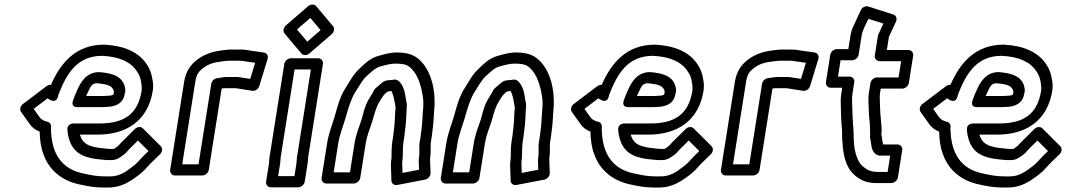

<svg xmlns="http://www.w3.org/2000/svg" viewBox="-20 -775 4784 860"><path d="M477.2 -297.7C487.7 -300.3 509.4 -302.9 525.7 -323.2C531.7 -330.7 535.1 -339.2 537.2 -348.2C538.8 -353.7 539.9 -359.4 541 -366C541.6 -369.7 541.1 -373.8 540.7 -376.9C533.1 -437.1 475.4 -447.7 425.7 -451.9C425 -452 424.1 -452 423.6 -452C367 -452 341.4 -405.9 327.5 -375.3C318.4 -356.1 312.8 -341.2 306.9 -324.9C304.6 -318.2 298.7 -295 326.7 -295H436.7C449.6 -295 464.5 -297 471 -297C473 -297 475.6 -297.4 477.2 -297.7ZM475.7 -346.9C466.4 -346.7 450.8 -345 444.6 -345H365.9C367.7 -349.3 370.1 -354.5 373 -360.7C387.3 -392.3 393.2 -401.4 414.7 -402C464.3 -397.6 485.6 -390.5 490.5 -363.3C489.1 -355.6 488.5 -355.7 487.5 -350.5C485.4 -349.6 482.6 -348.7 475.7 -346.9ZM208.2 -394.9C202.7 -395.4 194.5 -393.6 188.3 -389L82.6 -309C70.7 -299.9 67.2 -283.9 74.5 -273.6L112 -220.8C123 -204.6 137.2 -193.3 157.7 -185.5C158.6 -149.3 162.3 -115.5 175.1 -83.3C199.1 -14.2 257.4 36.7 342.9 52.5C372 59 403.7 65 441.7 65H465.7C506.8 65 540.3 50.3 567.4 33.2C586.4 20.5 615.8 0.6 633.7 -20.7C652.2 -41.8 674.9 -62.4 697.5 -84.8C706.9 -94.2 709.6 -110.7 700.3 -120L620 -200C610.9 -209 594.6 -207.5 584.2 -197.2L536.8 -150.2C528.1 -141.7 520.8 -134.8 510.3 -122.4C504.9 -118.3 495.1 -111 490 -108C490 -108 489.5 -108 489.1 -108H470.1C466.3 -108 463.8 -108.2 459.2 -108.8C430.2 -111.8 408.3 -113.6 387.7 -120.8C359.3 -129.8 346 -145.4 338 -172H417.2C545.7 -172 643 -233.5 664.5 -369.5C666.6 -387.4 666.5 -402.4 662.9 -418C659.6 -443.9 650.9 -467.8 636.4 -488.2C600.2 -542.7 533.4 -570.8 447.3 -575C447 -575 446.4 -575 446.1 -575C320.5 -575 251.7 -494.5 208.2 -394.9ZM437.6 -525C515.5 -521.1 565.9 -497.4 593.1 -455.8C603.5 -441.5 610.5 -423.1 612.8 -403.4C613.9 -393.8 616 -383.3 614.4 -368.5C597.3 -263.1 535.9 -222 425.2 -222H311.2C307.6 -222 279.1 -222.6 282 -190.9C287 -135.8 309.8 -91 365.1 -73.2C393 -63.5 419.1 -61.8 445.3 -59.2C452.3 -58.2 456.3 -58 462.2 -58H481.2C493.5 -58 506.1 -63.3 512.5 -67.2C517.5 -70.2 537.7 -82.9 545.4 -92.1C553.4 -101.9 560.1 -108.3 569.7 -117.8L597.8 -145.7L645.2 -98.4C627.8 -81.6 613.5 -67.9 597.3 -49.4C588.4 -38.7 560.5 -18 544.5 -7.3C523.5 5.8 502 15 473.6 15H449.6C416.2 15 390.5 10.2 360.2 3.5C252.4 -16.1 210.2 -89.8 208.2 -199.6C208.1 -202 208.2 -203.2 208.5 -205C210.3 -216.8 203.2 -227 192.8 -229.4C174.1 -233.7 163.8 -240.5 155.1 -253.2L130.9 -287.4L193.8 -335.1L195.2 -333.3C195.2 -333.3 233.8 -301.6 241.4 -350C278.6 -445.8 324.7 -524.5 437.6 -525Z M869.2 -39H796.2L854.8 -409C860.1 -442.5 870.3 -454.8 888.8 -469.2C916.1 -489.9 938.2 -496.1 984.1 -501.2C991.3 -501.9 998.6 -503 1005.7 -503H1054.7C1062 -503 1069.8 -501.4 1077.7 -500.2L1122.8 -493.8L1100.7 -421.6L1055.9 -428.7C1051.6 -429.4 1047.7 -430 1043.1 -430H994.1C982 -430 973.1 -427.6 966.3 -426.8L951.7 -424.7C939.2 -423 928.3 -412 926.4 -400ZM886.3 11C897 11 912.8 1.1 915.2 -14L972.9 -378.4C977.5 -379.1 984 -380 986.2 -380H1035.1C1035.1 -380 1037 -379.9 1040.1 -379.3L1109.5 -368.3C1123 -366.2 1137.3 -376 1141.4 -389.4L1178.7 -511.4C1182.9 -525.1 1175.1 -537.9 1162 -539.8L1093.4 -549.6C1084.8 -551.5 1072.6 -553 1062.6 -553H1013.6C1004.3 -553 996.1 -552.4 985.8 -550.8C938.4 -545.5 900.7 -536.4 861.8 -506.8C833.1 -484.5 812 -454.5 804.8 -409L742.2 -14C740.5 -3.3 748.1 11 763.3 11Z M1308 -44 1298.8 14H1225.8L1235 -44C1236.8 -55.4 1236.4 -65.4 1237.2 -71L1299.5 -464H1372.5L1309.6 -67C1308.4 -59.3 1309.3 -52.4 1308 -44ZM1185 -44 1171.8 39C1170.1 49.7 1177.7 64 1192.9 64H1315.9C1326.6 64 1342.4 54.1 1344.8 39L1358 -44C1359.3 -52.6 1360 -61 1360 -69.1L1426.5 -489C1428.1 -499.7 1420.5 -514 1405.4 -514H1282.4C1271.7 -514 1255.8 -504.1 1253.5 -489L1187.2 -71C1185.3 -58.8 1185.6 -47.7 1185 -44ZM1310.2 -643 1370 -694.6 1416 -640 1356.2 -588.4ZM1260 -660.7C1251.2 -653.1 1245.4 -636 1254.4 -625.3L1330.1 -535.3C1336.5 -527.7 1353.1 -524.6 1365.5 -535.3L1466.2 -622.3C1475 -629.9 1480.8 -647 1471.8 -657.7L1396.1 -747.7C1389.7 -755.3 1373.1 -758.4 1360.7 -747.7Z M1864 -164 1859.2 -134C1857.9 -125.6 1858.5 -117.7 1858.4 -108.3L1858.3 -88.4C1858.1 -80.2 1857.5 -72.6 1856.5 -66L1855.8 -62C1855.6 -60.5 1855.5 -58.4 1855.5 -57.2L1857 -14.7L1782.9 -0.4L1781.5 -43.2C1781.6 -51.2 1782.2 -57.9 1783.5 -66C1784.2 -70.6 1784.4 -75.5 1784.3 -79.9L1784.5 -99.2C1785.3 -116.9 1785.1 -126.8 1787.5 -142L1791 -164C1792.3 -172.1 1793.5 -182.9 1794.1 -190C1799.8 -227.1 1799.1 -258.5 1801.6 -287.9C1804 -304.4 1801.2 -316.9 1799.1 -325.3C1795.6 -349.3 1791.7 -382.2 1773.2 -404.2C1758.7 -425.1 1738 -417 1738 -417H1732C1729.7 -417 1726.6 -416.5 1724.8 -416C1719.3 -414.7 1705.5 -418.2 1685.2 -399.5C1679.2 -394.7 1672.1 -388.4 1669.4 -385.9C1653.4 -373.9 1652.3 -364.3 1651.8 -363.4C1647.1 -356.2 1642.9 -349.1 1640.4 -344.5L1630 -327.2C1613.5 -299.8 1606.3 -263 1599 -237.8C1587.9 -204.8 1574.5 -173.5 1568.1 -133L1547.5 -3H1474.5L1495.1 -133C1501.2 -171.9 1516.5 -208.2 1528.1 -247.9C1539.5 -289.4 1552.6 -330.4 1568.3 -357.5C1589.5 -389.9 1603.7 -418.1 1622.5 -434.3C1636.1 -446.1 1660.2 -471.6 1682 -476.8C1705.9 -483.4 1728.1 -490 1749.6 -490C1798.7 -490 1810.8 -482.3 1831.8 -457.3C1856 -428.5 1871.4 -373.8 1876 -324.5C1876.4 -315.2 1876.2 -304.9 1875.8 -294.7L1873.7 -269.1C1871.4 -240.5 1871.5 -217.8 1867.3 -191C1865.7 -181.2 1865.2 -171.6 1864 -164ZM1741 -164 1737.5 -142C1734.3 -122 1734.6 -108.6 1733.9 -92.8L1733.7 -72.1C1733.8 -68.5 1733.6 -66.7 1733.5 -66C1731.7 -55.2 1730.9 -45.8 1730.9 -34.8L1733.1 33.7C1733.6 47.4 1745.7 56.2 1759.4 53.5L1884.2 29.5C1896.7 27.1 1909 14.2 1908.5 0.2L1906.2 -64.4L1906.5 -66C1907.9 -75.4 1908.7 -85.1 1908.9 -95.6L1909 -114.9C1909.5 -121 1909.8 -128.5 1909.6 -136.4L1914 -164C1915.3 -172.6 1916.4 -181.1 1917.4 -191.8C1922 -221.9 1922.1 -247.3 1924.2 -272.9L1926.3 -299.3C1929.9 -374.9 1912.4 -445.5 1872.7 -492.7C1846.1 -524.3 1815.1 -540 1757.5 -540C1726.6 -540 1698.8 -531.2 1677 -525.2C1639.2 -515.5 1615.3 -491.4 1591.9 -469C1561.5 -442.3 1544 -405.4 1526.7 -379.2C1503.2 -343.5 1490.8 -295.1 1479.4 -254.1C1469.4 -219.6 1452.4 -179.6 1445.1 -133L1420.5 22C1418.8 32.7 1426.4 47 1441.6 47H1564.6C1575.3 47 1591.1 37.1 1593.5 22L1618.1 -133C1623.4 -166.5 1635 -193.7 1647.2 -230.2C1655.6 -259.2 1662.2 -285.1 1673.1 -308L1683.3 -324.8C1694 -342.6 1697.8 -350.2 1715 -364.1C1716.8 -364.6 1722.2 -365.9 1727.2 -367H1730.1C1731.4 -367 1731 -367 1733.3 -367C1740 -355.9 1746.5 -328.3 1749.1 -309.8C1750.8 -297.7 1752.9 -296.2 1751.5 -287C1751.4 -286.6 1751.3 -285.8 1751.2 -285.2C1748.2 -249.9 1749 -221.2 1743.9 -189C1742.6 -180.4 1742.2 -171.9 1741 -164Z M2398 -164 2393.2 -134C2391.9 -125.6 2392.5 -117.7 2392.4 -108.3L2392.3 -88.4C2392.1 -80.2 2391.5 -72.6 2390.5 -66L2389.8 -62C2389.6 -60.5 2389.5 -58.4 2389.5 -57.2L2391 -14.7L2316.9 -0.4L2315.5 -43.2C2315.6 -51.2 2316.2 -57.9 2317.5 -66C2318.2 -70.6 2318.4 -75.5 2318.3 -79.9L2318.5 -99.2C2319.3 -116.9 2319.1 -126.8 2321.5 -142L2325 -164C2326.3 -172.1 2327.5 -182.9 2328.1 -190C2333.8 -227.1 2333.1 -258.5 2335.6 -287.9C2338 -304.4 2335.2 -316.9 2333.1 -325.3C2329.6 -349.3 2325.7 -382.2 2307.2 -404.2C2292.7 -425.1 2272 -417 2272 -417H2266C2263.7 -417 2260.6 -416.5 2258.8 -416C2253.3 -414.7 2239.5 -418.2 2219.2 -399.5C2213.2 -394.7 2206.1 -388.4 2203.4 -385.9C2187.4 -373.9 2186.3 -364.3 2185.8 -363.4C2181.1 -356.2 2176.9 -349.1 2174.4 -344.5L2164 -327.2C2147.5 -299.8 2140.3 -263 2133 -237.8C2121.9 -204.8 2108.5 -173.5 2102.1 -133L2081.5 -3H2008.5L2029.1 -133C2035.2 -171.9 2050.5 -208.2 2062.1 -247.9C2073.5 -289.4 2086.6 -330.4 2102.3 -357.5C2123.5 -389.9 2137.7 -418.1 2156.5 -434.3C2170.1 -446.1 2194.2 -471.6 2216 -476.8C2239.9 -483.4 2262.1 -490 2283.6 -490C2332.7 -490 2344.8 -482.3 2365.8 -457.3C2390 -428.5 2405.4 -373.8 2410 -324.5C2410.4 -315.2 2410.2 -304.9 2409.8 -294.7L2407.7 -269.1C2405.4 -240.5 2405.5 -217.8 2401.3 -191C2399.7 -181.2 2399.2 -171.6 2398 -164ZM2275 -164 2271.5 -142C2268.3 -122 2268.6 -108.6 2267.9 -92.8L2267.7 -72.1C2267.8 -68.5 2267.6 -66.7 2267.5 -66C2265.7 -55.2 2264.9 -45.8 2264.9 -34.8L2267.1 33.7C2267.6 47.4 2279.7 56.2 2293.4 53.5L2418.2 29.5C2430.7 27.1 2443 14.2 2442.5 0.2L2440.2 -64.4L2440.5 -66C2441.9 -75.4 2442.7 -85.1 2442.9 -95.6L2443 -114.9C2443.5 -121 2443.8 -128.5 2443.6 -136.4L2448 -164C2449.3 -172.6 2450.4 -181.1 2451.4 -191.8C2456 -221.9 2456.1 -247.3 2458.2 -272.9L2460.3 -299.3C2463.9 -374.9 2446.4 -445.5 2406.7 -492.7C2380.1 -524.3 2349.1 -540 2291.5 -540C2260.6 -540 2232.8 -531.2 2211 -525.2C2173.2 -515.5 2149.3 -491.4 2125.9 -469C2095.5 -442.3 2078 -405.4 2060.7 -379.2C2037.2 -343.5 2024.8 -295.1 2013.4 -254.1C2003.4 -219.6 1986.4 -179.6 1979.1 -133L1954.5 22C1952.8 32.7 1960.4 47 1975.6 47H2098.6C2109.3 47 2125.1 37.1 2127.5 22L2152.1 -133C2157.4 -166.5 2169 -193.7 2181.2 -230.2C2189.6 -259.2 2196.2 -285.1 2207.1 -308L2217.3 -324.8C2228 -342.6 2231.8 -350.2 2249 -364.1C2250.8 -364.6 2256.2 -365.9 2261.2 -367H2264.1C2265.4 -367 2265 -367 2267.3 -367C2274 -355.9 2280.5 -328.3 2283.1 -309.8C2284.8 -297.7 2286.9 -296.2 2285.5 -287C2285.4 -286.6 2285.3 -285.8 2285.2 -285.2C2282.2 -249.9 2283 -221.2 2277.9 -189C2276.6 -180.4 2276.2 -171.9 2275 -164Z M2944.2 -297.7C2954.7 -300.3 2976.4 -302.9 2992.7 -323.2C2998.7 -330.7 3002.1 -339.2 3004.2 -348.2C3005.8 -353.7 3006.9 -359.4 3008 -366C3008.6 -369.7 3008.1 -373.8 3007.7 -376.9C3000.1 -437.1 2942.4 -447.7 2892.7 -451.9C2892 -452 2891.1 -452 2890.6 -452C2834 -452 2808.4 -405.9 2794.5 -375.3C2785.4 -356.1 2779.8 -341.2 2773.9 -324.9C2771.6 -318.2 2765.7 -295 2793.7 -295H2903.7C2916.6 -295 2931.5 -297 2938 -297C2940 -297 2942.6 -297.4 2944.2 -297.7ZM2942.7 -346.9C2933.4 -346.7 2917.8 -345 2911.6 -345H2832.9C2834.7 -349.3 2837.1 -354.5 2840 -360.7C2854.3 -392.3 2860.2 -401.4 2881.7 -402C2931.3 -397.6 2952.6 -390.5 2957.5 -363.3C2956.1 -355.6 2955.5 -355.7 2954.5 -350.5C2952.4 -349.6 2949.6 -348.7 2942.7 -346.9ZM2675.2 -394.9C2669.7 -395.4 2661.5 -393.6 2655.3 -389L2549.6 -309C2537.7 -299.9 2534.2 -283.9 2541.5 -273.6L2579 -220.8C2590 -204.6 2604.2 -193.3 2624.7 -185.5C2625.6 -149.3 2629.3 -115.5 2642.1 -83.3C2666.1 -14.2 2724.4 36.7 2809.9 52.5C2839 59 2870.7 65 2908.7 65H2932.7C2973.8 65 3007.3 50.3 3034.4 33.2C3053.4 20.5 3082.8 0.6 3100.7 -20.7C3119.2 -41.8 3141.9 -62.4 3164.5 -84.8C3173.9 -94.2 3176.6 -110.7 3167.3 -120L3087 -200C3077.9 -209 3061.6 -207.5 3051.2 -197.2L3003.8 -150.2C2995.1 -141.7 2987.8 -134.8 2977.3 -122.4C2971.9 -118.3 2962.1 -111 2957 -108C2957 -108 2956.5 -108 2956.1 -108H2937.1C2933.3 -108 2930.8 -108.2 2926.2 -108.8C2897.2 -111.8 2875.3 -113.6 2854.7 -120.8C2826.3 -129.8 2813 -145.4 2805 -172H2884.2C3012.7 -172 3110 -233.5 3131.5 -369.5C3133.6 -387.4 3133.5 -402.4 3129.9 -418C3126.6 -443.9 3117.9 -467.8 3103.4 -488.2C3067.2 -542.7 3000.4 -570.8 2914.3 -575C2914 -575 2913.4 -575 2913.1 -575C2787.5 -575 2718.7 -494.5 2675.2 -394.9ZM2904.6 -525C2982.5 -521.1 3032.9 -497.4 3060.1 -455.8C3070.5 -441.5 3077.5 -423.1 3079.8 -403.4C3080.9 -393.8 3083 -383.3 3081.4 -368.5C3064.3 -263.1 3002.9 -222 2892.2 -222H2778.2C2774.6 -222 2746.1 -222.6 2749 -190.9C2754 -135.8 2776.8 -91 2832.1 -73.2C2860 -63.5 2886.1 -61.8 2912.3 -59.2C2919.3 -58.2 2923.3 -58 2929.2 -58H2948.2C2960.5 -58 2973.1 -63.3 2979.5 -67.2C2984.5 -70.2 3004.7 -82.9 3012.4 -92.1C3020.4 -101.9 3027.1 -108.3 3036.7 -117.8L3064.8 -145.7L3112.2 -98.4C3094.8 -81.6 3080.5 -67.9 3064.3 -49.4C3055.4 -38.7 3027.5 -18 3011.5 -7.3C2990.5 5.8 2969 15 2940.6 15H2916.6C2883.2 15 2857.5 10.2 2827.2 3.5C2719.4 -16.1 2677.2 -89.8 2675.2 -199.6C2675.1 -202 2675.2 -203.2 2675.5 -205C2677.3 -216.8 2670.2 -227 2659.8 -229.4C2641.1 -233.7 2630.8 -240.5 2622.1 -253.2L2597.9 -287.4L2660.8 -335.1L2662.2 -333.3C2662.2 -333.3 2700.8 -301.6 2708.4 -350C2745.6 -445.8 2791.7 -524.5 2904.6 -525Z M3336.2 -39H3263.2L3321.8 -409C3327.1 -442.5 3337.3 -454.8 3355.8 -469.2C3383.1 -489.9 3405.2 -496.1 3451.1 -501.2C3458.3 -501.9 3465.6 -503 3472.7 -503H3521.7C3529 -503 3536.8 -501.4 3544.7 -500.2L3589.8 -493.8L3567.7 -421.6L3522.9 -428.7C3518.6 -429.4 3514.7 -430 3510.1 -430H3461.1C3449 -430 3440.1 -427.6 3433.3 -426.8L3418.7 -424.7C3406.2 -423 3395.3 -412 3393.4 -400ZM3353.3 11C3364 11 3379.8 1.1 3382.2 -14L3439.9 -378.4C3444.5 -379.1 3451 -380 3453.2 -380H3502.1C3502.1 -380 3504 -379.9 3507.1 -379.3L3576.5 -368.3C3590 -366.2 3604.3 -376 3608.4 -389.4L3645.7 -511.4C3649.9 -525.1 3642.1 -537.9 3629 -539.8L3560.4 -549.6C3551.8 -551.5 3539.6 -553 3529.6 -553H3480.6C3471.3 -553 3463.1 -552.4 3452.8 -550.8C3405.4 -545.5 3367.7 -536.4 3328.8 -506.8C3300.1 -484.5 3279 -454.5 3271.8 -409L3209.2 -14C3207.5 -3.3 3215.1 11 3230.3 11Z M3870 -690.8 3936.8 -669.4 3918 -628.6C3914.5 -623.7 3913.1 -619.3 3912.6 -616L3898.3 -526C3895.9 -510.9 3908.6 -501 3919.3 -501H4016.3L4004.8 -428H3907.8C3892.7 -428 3880.5 -413.7 3878.8 -403L3871.7 -358C3867.9 -334.3 3870.8 -310.3 3871 -294.8C3871.3 -267.4 3874.2 -237.5 3876.4 -214C3876.4 -196.1 3877.9 -182.4 3877.4 -172.7C3875.3 -155 3879.6 -148.5 3879.9 -145.4L3882.2 -128.8C3884.2 -111.2 3887.8 -100.1 3897.2 -89.7C3900.4 -86.2 3908 -78 3922.4 -78H3967.4L3955.8 -5H3910.8C3877.5 -5 3859 -16.6 3841.2 -33.3C3824.6 -49 3813.4 -78.4 3808 -108.5L3805.9 -124.2L3804.8 -141.4C3804.4 -148 3803.4 -158.1 3803.7 -162C3804.4 -169.9 3803.5 -174.4 3803.2 -176.3C3802.9 -183 3803.1 -192.4 3802.3 -202.1L3800.5 -221.5C3799.1 -254.3 3797.3 -282 3796.7 -316.8C3795.8 -331.6 3796.5 -344.2 3798.7 -358L3806.5 -407C3808.9 -422.1 3796.1 -432 3785.4 -432H3733.4L3745 -505H3797C3812.1 -505 3824.2 -519.3 3825.9 -530L3839.7 -617C3843.7 -642.1 3860.7 -670.7 3870 -690.8ZM3936.2 -128C3934.6 -132.2 3932.8 -139 3932.5 -141.6L3930.3 -158C3929 -169.2 3927.5 -173.5 3927.6 -174C3930.6 -193.8 3928.3 -209.9 3926.9 -225.1C3924.7 -249.5 3921.9 -277.9 3921.7 -303.2C3921.3 -322.3 3919.4 -343.8 3921.7 -358L3924.9 -378H4021.9C4032.6 -378 4048.4 -387.9 4050.8 -403L4070.3 -526C4072 -536.7 4064.4 -551 4049.3 -551H3952.3L3961.6 -610L3993.4 -678.7C3998.9 -690.7 3994.7 -705.8 3981.7 -709.9L3869.4 -745.9C3857 -749.9 3841.6 -742.3 3835.6 -729.3C3824.9 -706.3 3814.9 -684.7 3803.8 -660.6C3797.1 -646.8 3792 -631.7 3789.7 -617L3779.9 -555H3727.9C3717.2 -555 3701.3 -545.1 3698.9 -530L3679.5 -407C3677.8 -396.3 3685.4 -382 3700.5 -382H3752.5L3748.7 -358C3746 -340.8 3745.1 -325.3 3746.1 -307.2C3746.8 -273 3747.2 -240.9 3750 -209.9L3751.8 -190.7C3752.4 -167.8 3751.2 -151.5 3754.3 -129.6L3755.4 -112.6C3755.4 -112.2 3755.5 -111.5 3755.6 -110.9L3758 -93.5C3764.3 -57.2 3776.4 -20.2 3803.3 5.3C3825.4 26.1 3855.8 45 3902.9 45H3972.9C3983.6 45 3999.4 35.1 4001.8 20L4021.3 -103C4023 -113.7 4015.4 -128 4000.3 -128Z M4506.2 -297.7C4516.7 -300.3 4538.4 -302.9 4554.7 -323.2C4560.7 -330.7 4564.1 -339.2 4566.2 -348.2C4567.8 -353.7 4568.9 -359.4 4570 -366C4570.6 -369.7 4570.1 -373.8 4569.7 -376.9C4562.1 -437.1 4504.4 -447.7 4454.7 -451.9C4454 -452 4453.1 -452 4452.6 -452C4396 -452 4370.4 -405.9 4356.5 -375.3C4347.4 -356.1 4341.8 -341.2 4335.9 -324.9C4333.6 -318.2 4327.7 -295 4355.7 -295H4465.7C4478.6 -295 4493.5 -297 4500 -297C4502 -297 4504.6 -297.4 4506.2 -297.7ZM4504.7 -346.9C4495.4 -346.7 4479.8 -345 4473.6 -345H4394.9C4396.7 -349.3 4399.1 -354.5 4402 -360.7C4416.3 -392.3 4422.2 -401.4 4443.7 -402C4493.3 -397.6 4514.6 -390.5 4519.5 -363.3C4518.1 -355.6 4517.5 -355.7 4516.5 -350.5C4514.4 -349.6 4511.6 -348.7 4504.7 -346.9ZM4237.2 -394.9C4231.7 -395.4 4223.5 -393.6 4217.3 -389L4111.6 -309C4099.7 -299.9 4096.2 -283.9 4103.5 -273.6L4141 -220.8C4152 -204.6 4166.2 -193.3 4186.7 -185.5C4187.6 -149.3 4191.3 -115.5 4204.1 -83.3C4228.1 -14.2 4286.4 36.7 4371.9 52.5C4401 59 4432.7 65 4470.7 65H4494.7C4535.8 65 4569.3 50.3 4596.4 33.2C4615.4 20.5 4644.8 0.6 4662.7 -20.7C4681.2 -41.8 4703.9 -62.4 4726.5 -84.8C4735.9 -94.2 4738.6 -110.7 4729.3 -120L4649 -200C4639.9 -209 4623.6 -207.5 4613.2 -197.2L4565.8 -150.2C4557.1 -141.7 4549.8 -134.8 4539.3 -122.4C4533.9 -118.3 4524.1 -111 4519 -108C4519 -108 4518.5 -108 4518.1 -108H4499.1C4495.3 -108 4492.8 -108.2 4488.2 -108.8C4459.2 -111.8 4437.3 -113.6 4416.7 -120.8C4388.3 -129.8 4375 -145.4 4367 -172H4446.2C4574.7 -172 4672 -233.5 4693.5 -369.5C4695.6 -387.4 4695.5 -402.4 4691.9 -418C4688.6 -443.9 4679.9 -467.8 4665.4 -488.2C4629.2 -542.7 4562.4 -570.8 4476.3 -575C4476 -575 4475.4 -575 4475.1 -575C4349.5 -575 4280.7 -494.5 4237.2 -394.9ZM4466.6 -525C4544.5 -521.1 4594.9 -497.4 4622.1 -455.8C4632.5 -441.5 4639.5 -423.1 4641.8 -403.4C4642.9 -393.8 4645 -383.3 4643.4 -368.5C4626.3 -263.1 4564.9 -222 4454.2 -222H4340.2C4336.6 -222 4308.1 -222.6 4311 -190.9C4316 -135.8 4338.8 -91 4394.1 -73.2C4422 -63.5 4448.1 -61.8 4474.3 -59.2C4481.3 -58.2 4485.3 -58 4491.2 -58H4510.2C4522.5 -58 4535.1 -63.3 4541.5 -67.2C4546.5 -70.2 4566.7 -82.9 4574.4 -92.1C4582.4 -101.9 4589.1 -108.3 4598.7 -117.8L4626.8 -145.7L4674.2 -98.4C4656.8 -81.6 4642.5 -67.9 4626.3 -49.4C4617.4 -38.7 4589.5 -18 4573.5 -7.3C4552.5 5.8 4531 15 4502.6 15H4478.6C4445.2 15 4419.5 10.2 4389.2 3.5C4281.4 -16.1 4239.2 -89.8 4237.2 -199.6C4237.1 -202 4237.2 -203.2 4237.5 -205C4239.3 -216.8 4232.2 -227 4221.8 -229.4C4203.1 -233.7 4192.8 -240.5 4184.1 -253.2L4159.9 -287.4L4222.8 -335.1L4224.2 -333.3C4224.2 -333.3 4262.8 -301.6 4270.4 -350C4307.6 -445.8 4353.7 -524.5 4466.6 -525Z"/></svg>

Font: Tape
Style: Regular
Weight: 500
Foundry: Cannot Into Space Fonts
Version: Version 0.97